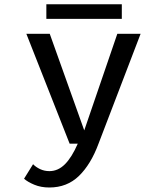

<svg xmlns="http://www.w3.org/2000/svg" viewBox="-20 -654 750 874"><path d="M206.5 -500 363.5 -60.5 514 -500H620L428.5 0Q393.5 94.5 339.2 147Q285 199.5 204.5 199.5Q166.5 199.5 136 186.8Q105.5 174 89.5 159.5L130.5 93.5Q143 106.5 162.5 115.8Q182 125 205 125Q244 125 275.2 94Q306.5 63 334 0H297L100 -500ZM191 -634.5H534.5V-568H191Z"/></svg>

Font: League Mono
Style: Regular
Weight: 400
Width: 6
Designer: Tyler Finck
Foundry: The League of Moveable Type / Tyler Finck
Version: Version 2.300;RELEASE